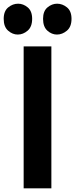

<svg xmlns="http://www.w3.org/2000/svg" viewBox="-60 -1019 407 1039"><path d="M36 -832Q8 -832 -16 -853Q-40 -874 -40 -917Q-40 -959 -15.5 -979Q9 -999 38 -999Q66 -999 90 -979Q114 -959 114 -917Q114 -874 89.5 -853Q65 -832 36 -832ZM248 -832Q220 -832 196.5 -853Q173 -874 173 -917Q173 -959 197 -979Q221 -999 249 -999Q278 -999 302.5 -979Q327 -959 327 -917Q327 -874 302 -853Q277 -832 248 -832ZM218 -768V0H68V-768Z"/></svg>

Font: Yaldevi
Style: Bold
Weight: 700
Designer: Sol Matas, Rajitha Manaperi, Kosala Senevirathne
Foundry: Mooniak
Version: Version 1.100